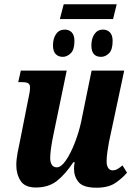

<svg xmlns="http://www.w3.org/2000/svg" viewBox="-20 -865 623 895"><path d="M259 -776 277 -845H524L507 -776ZM273 -600Q252 -600 239.5 -613Q227 -626 227 -653Q227 -686 241.5 -706.5Q256 -727 282 -727Q302 -727 314.5 -714Q327 -701 327 -674Q327 -633 309.5 -616.5Q292 -600 273 -600ZM451 -600Q406 -600 406 -653Q406 -686 420.5 -706.5Q435 -727 460 -727Q480 -727 492.5 -714Q505 -701 505 -674Q505 -633 488 -616.5Q471 -600 451 -600ZM430 10Q368 10 346.5 -16Q325 -42 325 -78Q325 -93 328 -109H322Q284 -52 245 -21.5Q206 9 147 9Q96 9 76 -22Q56 -53 56 -95Q56 -121 62 -153Q68 -185 74 -212L109 -389Q114 -413 117 -428.5Q120 -444 120 -457Q120 -471 112 -476.5Q104 -482 84 -482H65L77 -536H291L229 -237Q223 -209 218.5 -179Q214 -149 214 -128Q214 -109 221.5 -97Q229 -85 245 -85Q265 -85 287 -117Q309 -149 328 -197.5Q347 -246 358 -296L407 -536H559L488 -203Q484 -180 480.5 -157Q477 -134 477 -112Q477 -93 484.5 -82Q492 -71 505 -71Q517 -71 527.5 -77Q538 -83 551 -94L572 -60Q550 -34 517.5 -12Q485 10 430 10Z"/></svg>

Font: Noto Serif ExtraCondensed ExtraBold
Style: Italic
Weight: 800
Width: 2
Italic angle: -12°
Designer: Monotype Design Team
Foundry: Monotype Imaging Inc.
Version: Version 2.013